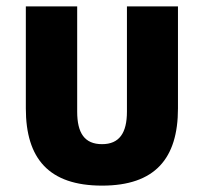

<svg xmlns="http://www.w3.org/2000/svg" viewBox="-20 -568 639 602"><path d="M300 14C466 14 538 -71 538 -228V-548H378V-218C378 -151 354 -116 300 -116C245 -116 222 -151 222 -218V-548H61V-228C61 -71 133 14 300 14Z"/></svg>

Font: Noto Sans Thai SemCond ExtBd
Style: Regular
Weight: 800
Width: 4
Designer: Monotype Design Team
Foundry: Monotype Imaging Inc.
Version: Version 2.002